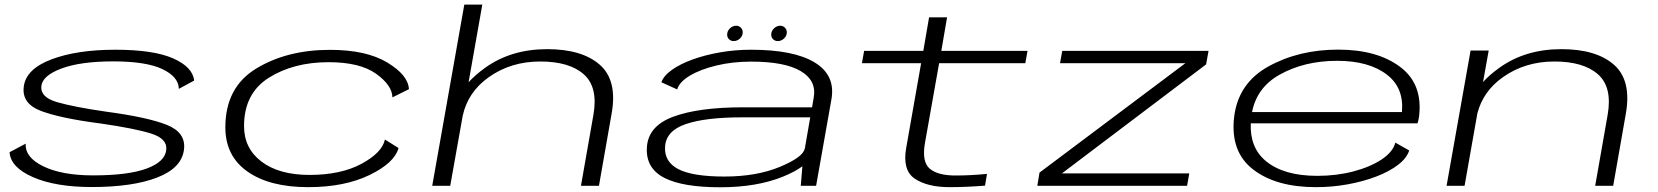

<svg xmlns="http://www.w3.org/2000/svg" viewBox="-20 -805 7184 832"><path d="M378 5.5Q221 5.5 123.2 -37.2Q25.5 -80 21.5 -145.5L91.5 -182.5Q87.5 -123 168.2 -84Q249 -45 384 -45Q536 -45 616 -74.8Q696 -104.5 700.5 -156.5Q705.5 -203.5 636.2 -225.8Q567 -248 418.5 -269.5Q244 -292 158.8 -323.8Q73.5 -355.5 83 -429.5Q92.5 -506 203 -547.8Q313.5 -589.5 479.5 -589.5Q645 -589.5 729.8 -552.2Q814.5 -515 821.5 -456L755 -420Q754 -472 683.8 -505.5Q613.5 -539 470.5 -539Q329 -539 246 -508Q163 -477 159 -430.5Q155 -383.5 227 -362.5Q299 -341.5 440.5 -321Q620 -297 702.8 -264Q785.5 -231 777.5 -158.5Q768.5 -77.5 661.8 -36Q555 5.5 378 5.5Z M1315.5 6Q1148.5 6 1052.5 -61.5Q956.5 -129 956.5 -253Q956.5 -426.5 1090 -507.8Q1223.5 -589 1410 -589Q1567 -589 1658 -534.2Q1749 -479.5 1752 -418.5L1680.5 -383Q1679.5 -435.5 1609.5 -485.5Q1539.5 -535.5 1404 -535.5Q1251.5 -535.5 1144.5 -467.8Q1037.5 -400 1037.5 -258.5Q1037.5 -162 1113.5 -104.5Q1189.5 -47 1321.5 -47Q1457 -47 1546.5 -95.2Q1636 -143.5 1648 -200.5L1707 -163.5Q1689.5 -99 1581 -46.5Q1472.5 6 1315.5 6Z M1853 0 1992 -785H2070L2010.5 -448.5Q2039 -480 2080.5 -510Q2193.5 -592 2351 -592Q2502 -592 2579 -524.5Q2656 -457 2630.5 -313.5L2575.5 0H2497.5L2551.5 -307.5Q2572.5 -427 2510 -482.8Q2447.5 -538.5 2321 -538.5Q2193.5 -538.5 2098 -470.5Q2007.5 -406.5 1985 -303L1931 0Z M3450 0 3457 -84.5Q3426.5 -61.5 3374 -40Q3260.5 6.5 3101 6.5Q2938.5 6.5 2859 -34.2Q2779.5 -75 2783 -162Q2786 -257.5 2896.2 -298.8Q3006.5 -340 3199.5 -340H3499L3506 -381.5Q3519.5 -455.5 3450 -496.8Q3380.5 -538 3235 -538Q3154.5 -538 3084.8 -521.2Q3015 -504.5 2969.2 -477Q2923.5 -449.5 2914.5 -417.5L2846 -448.5Q2856 -477 2892 -502.5Q2928 -528 2982 -547.5Q3036 -567 3101 -578.2Q3166 -589.5 3234.5 -589.5Q3420 -589.5 3510.5 -534.2Q3601 -479 3583 -375.5L3516.5 0ZM3467.5 -161 3491 -296.5H3194.5Q3038 -296.5 2952.2 -267.5Q2866.5 -238.5 2862 -170Q2857.5 -104.5 2919.2 -72.2Q2981 -40 3119.5 -40Q3258.5 -40 3359.5 -82Q3460.5 -124 3467 -161ZM3159.5 -627Q3147 -627 3139 -635Q3131 -643 3131 -655Q3131 -670.5 3143 -682Q3155 -693.5 3170 -693.5Q3182 -693.5 3190.2 -685.2Q3198.5 -677 3198.5 -665Q3198.5 -649.5 3186.5 -638.2Q3174.5 -627 3159.5 -627ZM3350.5 -627Q3338 -627 3330 -635Q3322 -643 3322 -655Q3322 -670.5 3334 -682Q3346 -693.5 3361 -693.5Q3373 -693.5 3381.2 -685.2Q3389.5 -677 3389.5 -665Q3389.5 -649.5 3377.5 -638.2Q3365.5 -627 3350.5 -627Z M4095 6Q3998.5 6 3944 -30.8Q3889.5 -67.5 3907 -165L3971.5 -531H3715L3724.5 -584.5H3981L4006 -730H4084L4059 -584.5H4432.5L4423 -531H4049.5L3988 -184.5Q3974 -103 4009.5 -73.5Q4045 -44 4123 -44.5Q4185 -44.5 4257 -51.5L4248.5 -0.5Q4166 6 4095 6Z M4475 0 4484.5 -57 5116.5 -531H4573.5L4583 -584.5H5217L5206.5 -526L4581.5 -53.5H5133.5L5124 0Z M5682.5 6Q5510 6 5410.8 -70.2Q5311.5 -146.5 5327.5 -294.5Q5344 -443.5 5476 -516.8Q5608 -590 5779 -590Q5947.5 -590 6047.2 -515.2Q6147 -440.5 6129 -298.5Q6126 -280 6122.5 -270.5H5400Q5395.5 -165 5465.5 -107Q5543 -43 5688.5 -43Q5771.5 -43 5844.8 -62.2Q5918 -81.5 5967 -114Q6016 -146.5 6026.5 -187L6086.5 -153Q6076 -119.5 6038 -90.5Q6000 -61.5 5943.8 -40Q5887.5 -18.5 5820 -6.2Q5752.5 6 5682.5 6ZM5405.5 -319.5H6055Q6064.5 -424.5 5990 -481.5Q5912 -541.5 5774 -541.5Q5631.5 -541.5 5523.5 -480.5Q5426.5 -425.5 5405.5 -319.5Z M6248.5 0 6352.5 -586H6431L6406.5 -449.5Q6434.5 -480.5 6475.5 -510Q6588.5 -592 6746 -592Q6897 -592 6973.8 -524.5Q7050.5 -457 7025.5 -313.5L6970.5 0H6892.5L6946.5 -307.5Q6967.5 -427 6904.8 -482.8Q6842 -538.5 6715.5 -538.5Q6588.5 -538.5 6492.5 -470.5Q6407 -410 6382 -314L6326.5 0Z"/></svg>

Font: Anybody UltraExpanded Light
Style: Italic
Weight: 300
Width: 9
Italic angle: -10°
Designer: Tyler Finck
Foundry: Etcetera Type Company
Version: Version 1.010; ttfautohint (v1.8.3) -l 8 -r 50 -G 200 -x 14 